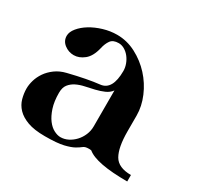

<svg xmlns="http://www.w3.org/2000/svg" viewBox="-114 -646 800 774"><g transform="rotate(30 286.0 -259.0)"><path d="M456 -193Q456 -118 476.5 -82.5Q497 -47 556 -47V-17Q411 -17 368 -53Q365 -54 361.5 -54Q358 -54 355 -54Q339 -54 330.5 -47Q322 -40 307 -31.5Q292 -23 263 -16Q234 -9 177 -9Q127 -9 96 -20.5Q65 -32 47.5 -50.5Q30 -69 23.5 -92.5Q17 -116 17 -139Q17 -157 23 -177.5Q29 -198 42 -217Q55 -236 76 -251.5Q97 -267 126 -274Q211 -295 267 -301Q320 -307 320 -395Q320 -411 314 -427Q308 -443 298 -455.5Q288 -468 275 -475.5Q262 -483 248 -483Q222 -483 211 -467.5Q200 -452 195 -429Q185 -387 162 -368.5Q139 -350 114 -350Q90 -350 70.5 -365Q51 -380 51 -404Q51 -422 66.5 -441Q82 -460 106.5 -475Q131 -490 162.5 -499.5Q194 -509 226 -509Q272 -509 314 -487Q356 -465 387.5 -430.5Q419 -396 437.5 -352.5Q456 -309 456 -266ZM328 -309Q317 -294 298.5 -286Q280 -278 259 -273Q238 -268 216.5 -263.5Q195 -259 178 -250.5Q161 -242 150 -228Q139 -214 139 -189Q139 -149 148.5 -120Q158 -91 172 -72.5Q186 -54 202.5 -45.5Q219 -37 233 -37Q251 -37 268 -45.5Q285 -54 298.5 -68.5Q312 -83 320 -102Q328 -121 328 -142Z"/></g></svg>

Font: CatShop
Style: Regular
Weight: 400
Designer: Peter Wiegel
Foundry: Peter Wiegel
Version: Version 1.000 2009 initial release